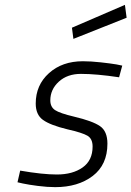

<svg xmlns="http://www.w3.org/2000/svg" viewBox="-20 -761 541 790"><path d="M501 -688 494 -741 276 -647 282 -601ZM483 -491 459 -496C443 -498.7 421.5 -501.5 394.5 -504.5C367.5 -507.5 343 -509 321 -509C264.3 -509 217.8 -492.7 181.5 -460C145.2 -427.3 127 -385.7 127 -335C127 -304.3 137 -281.8 157 -267.5C177 -253.2 210.3 -240.3 257 -229C298.3 -219.7 326 -210.8 340 -202.5C354 -194.2 361 -179.3 361 -158C361 -120 347.3 -91.3 320 -72C292.7 -52.7 257.3 -43 214 -43C174.7 -43 124.3 -48.3 63 -59L52 -11L74 -6C89.3 -2.7 110 0.7 136 4C162 7.3 185.7 9 207 9C269.7 9 321.2 -6.3 361.5 -37C401.8 -67.7 422 -112 422 -170C422 -204 411.8 -228 391.5 -242C371.2 -256 335.7 -269 285 -281C245.7 -290.3 219.5 -299.3 206.5 -308C193.5 -316.7 187 -330 187 -348C187 -378 198.7 -403.7 222 -425C245.3 -446.3 275.7 -457 313 -457C355.7 -457 408 -452.3 470 -443Z"/></svg>

Font: RazerF5 Light
Style: Italic
Weight: 300
Foundry: Razer Inc.
Version: Version 2